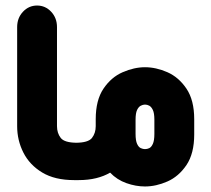

<svg xmlns="http://www.w3.org/2000/svg" viewBox="-20 -651 761 694"><path d="M262 0H248Q178 0 132.5 -27.5Q87 -55 64.5 -99.5Q42 -144 42 -195V-553Q42 -586 63 -608.5Q84 -631 114 -631Q144 -631 165 -608.5Q186 -586 186 -553V-195Q186 -170 199.5 -152.5Q213 -135 259 -135H262Z M250 0V-135H253Q299 -135 312.5 -152.5Q326 -170 326 -195V-220Q326 -289 354 -330.5Q382 -372 423.5 -390Q465 -408 504 -408Q544 -408 585 -390Q626 -372 654 -330.5Q682 -289 682 -220V-165Q682 -96 654 -54.5Q626 -13 585 5Q544 23 504 23Q471 23 437 11Q403 -1 378 -27Q356 -14 327.5 -7Q299 0 264 0ZM538 -167V-218Q538 -242 532.5 -253.5Q527 -265 519.5 -269Q512 -273 504 -273Q497 -273 489 -269Q481 -265 475.5 -253.5Q470 -242 470 -218V-167Q470 -143 475.5 -131Q481 -119 489 -115.5Q497 -112 504 -112Q512 -112 519.5 -115.5Q527 -119 532.5 -131Q538 -143 538 -167Z"/></svg>

Font: Beiruti Black
Style: Regular
Weight: 900
Designer: Arlette Boutros
Foundry: Boutros
Version: Version 1.41